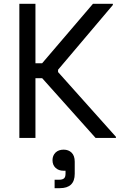

<svg xmlns="http://www.w3.org/2000/svg" viewBox="-20 -720 636 1002"><path d="M165 -312V0H81V-700H165V-390H200L465 -700H569V-694L283 -356V-344L585 -6V0H479L200 -312ZM370 124V187Q370 262 292 262H265V218H288Q307 218 315 210Q322 203 322 186V171H311Q286 171 270 156Q254 141 254 116Q254 92 270 76Q286 61 312 61Q338 61 354 77Q370 93 370 124Z"/></svg>

Font: Rilu
Style: Regular
Weight: 500
Designer: Alí Sinisterra
Foundry: Alí Sinisterra
Version: 0.1